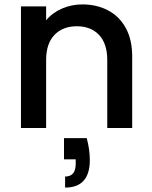

<svg xmlns="http://www.w3.org/2000/svg" viewBox="-20 -580 689 870"><path d="M579 -325V0H466V-308Q466 -382 429 -421.5Q392 -461 328 -461Q264 -461 226.5 -421.5Q189 -382 189 -308V0H75V-551H189V-488Q217 -522 260.5 -541Q304 -560 353 -560Q418 -560 469.5 -533Q521 -506 550 -453Q579 -400 579 -325ZM373 46Q387 98 387 145Q387 270 275 270V220Q323 220 323 163V142H270V46Z"/></svg>

Font: IBM-Poppins
Style: Poppins-Medium
Weight: 500
Designer: Mike Abbink, Paul van der Laan, Pieter van Rosmalen, Ben Mitchell, Mark Frömberg
Foundry: Bold Monday
Version: Version 1.1